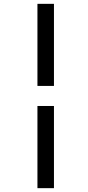

<svg xmlns="http://www.w3.org/2000/svg" viewBox="-20 -889 456 1000"><path d="M175 -869H261V-441.5H175ZM175 -337H261V91H175Z"/></svg>

Font: Merriweather 20pt SemiBold
Style: Italic
Weight: 600
Italic angle: -7.8°
Version: Version 2.101